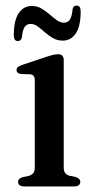

<svg xmlns="http://www.w3.org/2000/svg" viewBox="-20 -670 340 690"><path d="M209 -454.5V-68.5Q209 -55 214.2 -48.2Q219.5 -41.5 229 -38.5L251.5 -34Q260 -31 264.2 -27Q268.5 -23 268.5 -16Q268.5 -8.5 262.8 -4.2Q257 0 246.5 0H66.5Q56.5 0 50.8 -4.2Q45 -8.5 45 -16Q45 -22.5 49.2 -26.8Q53.5 -31 61.5 -33.5L85.5 -38.5Q95 -42 100 -48.5Q105 -55 105 -68V-381Q105 -392 101.2 -396.8Q97.5 -401.5 89 -403L55 -404Q47 -405.5 43.2 -408.8Q39.5 -412 39.5 -418Q39.5 -424.5 44 -428.8Q48.5 -433 59 -436.5L150.5 -467Q164.5 -471.5 173 -473.2Q181.5 -475 189.5 -475Q198.5 -475 203.8 -469.8Q209 -464.5 209 -454.5ZM205.1 -524Q186.2 -524 170.5 -533Q154.7 -542 141.2 -554Q127.7 -566 115.3 -575Q103 -584 89.9 -584Q75.5 -584 68.1 -572.2Q60.7 -560.5 58.9 -536.5Q56.2 -522.5 44 -522.5Q29.6 -522.5 29.6 -543.5Q29.6 -596 46.9 -622.2Q64.3 -648.5 94.4 -648.5Q113.8 -648.5 129.3 -639.2Q144.8 -630 158.3 -618.2Q171.8 -606.5 184.2 -597.5Q196.6 -588.5 210.1 -588.5Q224.5 -588.5 231.7 -600.5Q238.9 -612.5 240.7 -636Q242.9 -650 255.5 -650Q269.9 -650 269.9 -629Q269.9 -576.5 252.6 -550.2Q235.3 -524 205.1 -524Z"/></svg>

Font: Fraunces 16pt
Style: Regular
Weight: 400
Version: Version 1.000;[b76b70a41]